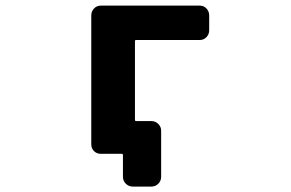

<svg xmlns="http://www.w3.org/2000/svg" viewBox="-20 -568 1040 687"><path d="M455.1 99.6Q440.4 99.6 430.2 89.4Q419.9 79.1 419.9 64.5V-12.7Q419.9 -17.6 416 -17.6H340.8Q326.2 -17.6 316.4 -27.3Q306.6 -37.1 306.6 -51.8V-512.7Q306.6 -527.3 316.4 -537.6Q326.2 -547.9 340.8 -547.9H694.3Q709 -547.9 718.8 -537.6Q728.5 -527.3 728.5 -512.7V-460Q728.5 -445.3 718.8 -435.1Q709 -424.8 694.3 -424.8H466.8Q462.9 -424.8 462.9 -420.9V-139.6Q462.9 -134.8 466.8 -134.8H521.5Q536.1 -134.8 546.4 -124.5Q556.6 -114.3 556.6 -100.6V64.5Q556.6 79.1 546.4 89.4Q536.1 99.6 521.5 99.6Z"/></svg>

Font: Rounded-L Mgen+ 1mn bold
Style: Bold
Weight: 700
Designer: [Source Han Sans]
Ryoko NISHIZUKA  (kana & ideographs); Paul D. Hunt (Latin, Greek & Cyrillic); Wenlong ZHANG  (bopomofo
Version: Version 1.059.20150602